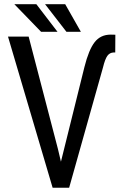

<svg xmlns="http://www.w3.org/2000/svg" viewBox="-20 -883 593 903"><path d="M252.4 -182.6 266.6 -122.6 377 -567.4Q397.5 -649.4 425.3 -684.8Q453.1 -720.2 500.5 -720.2L522.5 -719.7L522 -636.2H514.6Q496.1 -635.7 485.1 -620.6Q474.1 -605.5 464.4 -565.9L305.2 0H227.5L17.6 -710.9H114.7ZM360.4 -733.4H292.5L191.9 -863.3H286.6ZM250.5 -733.4H173.3L47.4 -863.3H150.9Z"/></svg>

Font: MAUL Condensed
Style: Condensed Regular
Weight: 400
Designer: MAUL
Version: Version 1.0; 2020; ttfautohint (v1.8.3)